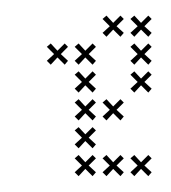

<svg xmlns="http://www.w3.org/2000/svg" viewBox="-20 -230 219 246"><path d="M102.9 -45 93.6 -53.6 102.9 -62.9 98.6 -67.1 89.3 -57.9 80.7 -67.1 75.7 -62.9 85 -53.6 75.7 -45 80.7 -40 89.3 -49.3 98.6 -40ZM102.9 -80.7 93.6 -89.3 102.9 -98.6 98.6 -102.9 89.3 -93.6 80.7 -102.9 75.7 -98.6 85 -89.3 75.7 -80.7 80.7 -75.7 89.3 -85 98.6 -75.7ZM102.9 -116.4 93.6 -125 102.9 -134.3 98.6 -138.6 89.3 -129.3 80.7 -138.6 75.7 -134.3 85 -125 75.7 -116.4 80.7 -111.4 89.3 -120.7 98.6 -111.4ZM102.9 -152.1 93.6 -160.7 102.9 -170 98.6 -174.3 89.3 -165 80.7 -174.3 75.7 -170 85 -160.7 75.7 -152.1 80.7 -147.1 89.3 -156.4 98.6 -147.1ZM138.6 -187.9 129.3 -196.4 138.6 -205.7 134.3 -210 125 -200.7 116.4 -210 111.4 -205.7 120.7 -196.4 111.4 -187.9 116.4 -182.9 125 -192.1 134.3 -182.9ZM138.6 -9.3 129.3 -17.9 138.6 -27.1 134.3 -31.4 125 -22.1 116.4 -31.4 111.4 -27.1 120.7 -17.9 111.4 -9.3 116.4 -4.3 125 -13.6 134.3 -4.3ZM174.3 -152.1 165 -160.7 174.3 -170 170 -174.3 160.7 -165 152.1 -174.3 147.1 -170 156.4 -160.7 147.1 -152.1 152.1 -147.1 160.7 -156.4 170 -147.1ZM174.3 -116.4 165 -125 174.3 -134.3 170 -138.6 160.7 -129.3 152.1 -138.6 147.1 -134.3 156.4 -125 147.1 -116.4 152.1 -111.4 160.7 -120.7 170 -111.4ZM138.6 -80.7 129.3 -89.3 138.6 -98.6 134.3 -102.9 125 -93.6 116.4 -102.9 111.4 -98.6 120.7 -89.3 111.4 -80.7 116.4 -75.7 125 -85 134.3 -75.7ZM174.3 -9.3 165 -17.9 174.3 -27.1 170 -31.4 160.7 -22.1 152.1 -31.4 147.1 -27.1 156.4 -17.9 147.1 -9.3 152.1 -4.3 160.7 -13.6 170 -4.3ZM102.9 -9.3 93.6 -17.9 102.9 -27.1 98.6 -31.4 89.3 -22.1 80.7 -31.4 75.7 -27.1 85 -17.9 75.7 -9.3 80.7 -4.3 89.3 -13.6 98.6 -4.3ZM67.1 -152.1 57.9 -160.7 67.1 -170 62.9 -174.3 53.6 -165 45 -174.3 40 -170 49.3 -160.7 40 -152.1 45 -147.1 53.6 -156.4 62.9 -147.1ZM174.3 -187.9 165 -196.4 174.3 -205.7 170 -210 160.7 -200.7 152.1 -210 147.1 -205.7 156.4 -196.4 147.1 -187.9 152.1 -182.9 160.7 -192.1 170 -182.9Z"/></svg>

Font: Gossip Low Cross Small
Style: Regular
Weight: 200
Width: 3
Designer: Deborah Khodanovich
Version: Version 1.001;Glyphs 3.3.1 (3343)